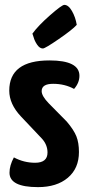

<svg xmlns="http://www.w3.org/2000/svg" viewBox="-20 -758 358 788"><path d="M156 -559Q143 -559 132.5 -574.5Q122 -590 118 -605L113 -620Q137 -653 185.5 -695.5Q234 -738 244 -738Q261 -738 275.5 -712.5Q290 -687 295 -656Q277 -636 221 -597.5Q165 -559 156 -559ZM183 -510Q306 -510 306 -447Q306 -418 284 -393Q246 -414 198 -414Q151 -414 151 -384Q151 -364 180 -334L254 -259Q283 -225 293.5 -198.5Q304 -172 304 -134Q304 -67 258.5 -28.5Q213 10 136 10Q19 10 19 -49Q19 -79 37 -112Q78 -90 124 -90Q175 -90 175 -132Q175 -163 153 -188L66 -280Q18 -331 18 -386Q18 -510 183 -510Z"/></svg>

Font: Yanone Kaffeesatz Bold
Style: Regular
Weight: 700
Designer: Yanone (Cyrillic: Daniel Pouzeot)
Foundry: Yanone
Version: Version 1.003;PS 001.003;hotconv 1.0.88;makeotf.lib2.5.64775